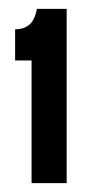

<svg xmlns="http://www.w3.org/2000/svg" viewBox="-20 -682 197 432"><path d="M51 -270V-546H14V-616Q33 -616 45.5 -626Q58 -636 63 -662H130V-270Z"/></svg>

Font: Bricolage Grotesque 48pt Condensed
Style: Regular
Weight: 400
Width: 3
Designer: Mathieu Triay
Foundry: Atelier Triay
Version: Version 1.000; ttfautohint (v1.8.4.7-5d5b);gftools[0.9.32]